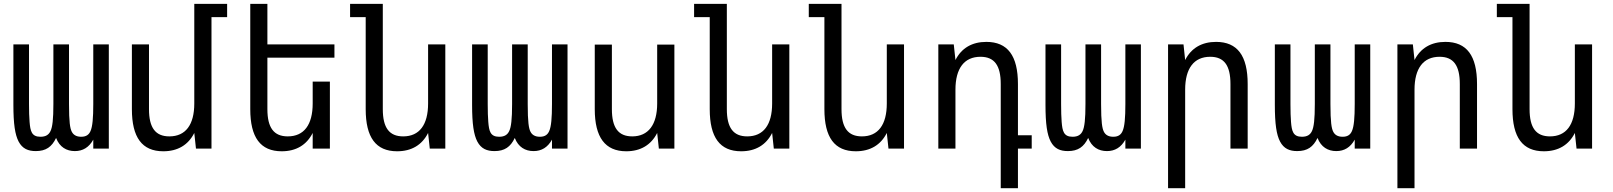

<svg xmlns="http://www.w3.org/2000/svg" viewBox="-20 -780 8469 1008"><path d="M168 13.2C221.2 13.2 252 -8.8 274.4 -55.7C293 -7.8 329.1 13.2 373 13.2C415 13.2 447.3 -6.3 469.7 -46.9V0H551.3V-546.9H469.7V-233.9C469.7 -161.1 465.8 -115.7 455.1 -91.8C447.3 -74.2 434.1 -62 406.2 -62C380.4 -62 364.7 -72.3 356.4 -89.4C348.1 -106 342.3 -138.2 342.3 -233.9V-546.9H260.3V-233.9C260.3 -153.8 255.4 -112.8 245.1 -91.8C236.3 -73.2 221.2 -62 192.4 -62C145.5 -62 139.2 -92.3 135.3 -140.1C133.3 -164.1 132.3 -195.3 132.3 -233.9V-546.9H50.3V-230C50.3 -127.9 59.1 -72.8 77.6 -37.1C97.7 1 127.9 13.2 168 13.2Z M837.4 14.2C913.1 14.2 968.3 -19 1000 -82L1008.8 0H1090.3V-689.9H1172.4V-759.8H1000V-236.8C1000 -125 954.6 -64 869.1 -64C796.4 -64 762.2 -108.9 762.2 -207V-546.9H672.4V-207C672.4 -58.6 725.6 14.2 837.4 14.2Z M1459 14.2C1534.7 14.2 1589.8 -19 1621.6 -82V0H1711.9V-351.6H1621.6V-236.8C1621.6 -125 1576.2 -64 1490.7 -64C1418 -64 1383.8 -108.9 1383.8 -207V-477.1H1735.8V-546.9H1383.8V-759.8H1293.9V-207C1293.9 -58.6 1347.2 14.2 1459 14.2Z M2064.9 14.2C2140.6 14.2 2195.8 -19 2227.5 -82L2236.3 0H2317.9V-546.9H2227.5V-236.8C2227.5 -125 2182.1 -64 2096.7 -64C2023.9 -64 1989.7 -108.9 1989.7 -207V-759.8H1817.9V-689.9H1899.9V-207C1899.9 -58.6 1953.1 14.2 2064.9 14.2Z M2576.2 13.2C2629.4 13.2 2660.2 -8.8 2682.6 -55.7C2701.2 -7.8 2737.3 13.2 2781.2 13.2C2823.2 13.2 2855.5 -6.3 2877.9 -46.9V0H2959.5V-546.9H2877.9V-233.9C2877.9 -161.1 2874 -115.7 2863.3 -91.8C2855.5 -74.2 2842.3 -62 2814.5 -62C2788.6 -62 2772.9 -72.3 2764.6 -89.4C2756.3 -106 2750.5 -138.2 2750.5 -233.9V-546.9H2668.5V-233.9C2668.5 -153.8 2663.6 -112.8 2653.3 -91.8C2644.5 -73.2 2629.4 -62 2600.6 -62C2553.7 -62 2547.4 -92.3 2543.5 -140.1C2541.5 -164.1 2540.5 -195.3 2540.5 -233.9V-546.9H2458.5V-230C2458.5 -127.9 2467.3 -72.8 2485.8 -37.1C2505.9 1 2536.1 13.2 2576.2 13.2Z M3268.1 14.2C3342.8 14.2 3398.4 -19 3430.2 -82L3439 0H3520.5V-545.9H3430.2V-236.8C3430.2 -125.5 3383.8 -64 3299.3 -64C3226.6 -64 3192.4 -108.9 3192.4 -207V-545.9H3102.5V-207C3102.5 -59.1 3156.7 14.2 3268.1 14.2Z M3871.1 14.2C3946.8 14.2 4002 -19 4033.7 -82L4042.5 0H4124V-546.9H4033.7V-236.8C4033.7 -125 3988.3 -64 3902.8 -64C3830.1 -64 3795.9 -108.9 3795.9 -207V-759.8H3624V-689.9H3706.1V-207C3706.1 -58.6 3759.3 14.2 3871.1 14.2Z M4473.1 14.2C4548.8 14.2 4604 -19 4635.7 -82L4644.5 0H4726.1V-546.9H4635.7V-236.8C4635.7 -125 4590.3 -64 4504.9 -64C4432.1 -64 4397.9 -108.9 4397.9 -207V-759.8H4226.1V-689.9H4308.1V-207C4308.1 -58.6 4361.3 14.2 4473.1 14.2Z M5233.9 208H5324.2V0H5396.5V-69.8H5324.2V-338.9C5324.2 -487.8 5270 -560.1 5158.2 -560.1C5083.5 -560.1 5027.8 -527.8 4996.1 -464.8L4987.3 -546.9H4906.2V0H4996.1V-309.1C4996.1 -421.4 5042.5 -481.9 5127.4 -481.9C5200.7 -481.9 5233.9 -436.5 5233.9 -338.9Z M5586.4 13.2C5639.6 13.2 5670.4 -8.8 5692.9 -55.7C5711.4 -7.8 5747.6 13.2 5791.5 13.2C5833.5 13.2 5865.7 -6.3 5888.2 -46.9V0H5969.7V-546.9H5888.2V-233.9C5888.2 -161.1 5884.3 -115.7 5873.5 -91.8C5865.7 -74.2 5852.5 -62 5824.7 -62C5798.8 -62 5783.2 -72.3 5774.9 -89.4C5766.6 -106 5760.7 -138.2 5760.7 -233.9V-546.9H5678.7V-233.9C5678.7 -153.8 5673.8 -112.8 5663.6 -91.8C5654.8 -73.2 5639.6 -62 5610.8 -62C5564 -62 5557.6 -92.3 5553.7 -140.1C5551.8 -164.1 5550.8 -195.3 5550.8 -233.9V-546.9H5468.8V-230C5468.8 -127.9 5477.5 -72.8 5496.1 -37.1C5516.1 1 5546.4 13.2 5586.4 13.2Z M6112.3 208H6202.1V-309.1C6202.1 -421.4 6248.5 -481.9 6333.5 -481.9C6406.7 -481.9 6439.9 -436.5 6439.9 -338.9V0H6530.3V-338.9C6530.3 -487.8 6476.1 -560.1 6364.3 -560.1C6289.6 -560.1 6233.9 -527.8 6202.1 -464.8L6193.4 -546.9H6112.3Z M6790.5 13.2C6843.8 13.2 6874.5 -8.8 6897 -55.7C6915.5 -7.8 6951.7 13.2 6995.6 13.2C7037.6 13.2 7069.8 -6.3 7092.3 -46.9V0H7173.8V-546.9H7092.3V-233.9C7092.3 -161.1 7088.4 -115.7 7077.6 -91.8C7069.8 -74.2 7056.6 -62 7028.8 -62C7002.9 -62 6987.3 -72.3 6979 -89.4C6970.7 -106 6964.8 -138.2 6964.8 -233.9V-546.9H6882.8V-233.9C6882.8 -153.8 6877.9 -112.8 6867.7 -91.8C6858.9 -73.2 6843.8 -62 6814.9 -62C6768.1 -62 6761.7 -92.3 6757.8 -140.1C6755.9 -164.1 6754.9 -195.3 6754.9 -233.9V-546.9H6672.9V-230C6672.9 -127.9 6681.6 -72.8 6700.2 -37.1C6720.2 1 6750.5 13.2 6790.5 13.2Z M7316.4 208H7406.2V-309.1C7406.2 -421.4 7452.6 -481.9 7537.6 -481.9C7610.8 -481.9 7644 -436.5 7644 -338.9V0H7734.4V-338.9C7734.4 -487.8 7680.2 -560.1 7568.4 -560.1C7493.7 -560.1 7438 -527.8 7406.2 -464.8L7397.5 -546.9H7316.4Z M8085.4 14.2C8161.1 14.2 8216.3 -19 8248 -82L8256.8 0H8338.4V-546.9H8248V-236.8C8248 -125 8202.6 -64 8117.2 -64C8044.4 -64 8010.3 -108.9 8010.3 -207V-759.8H7838.4V-689.9H7920.4V-207C7920.4 -58.6 7973.6 14.2 8085.4 14.2Z"/></svg>

Font: Hack
Style: Regular
Weight: 400
Monospace: yes
Designer: Christopher Simpkins
Foundry: Christopher Simpkins
Version: Version 2.010